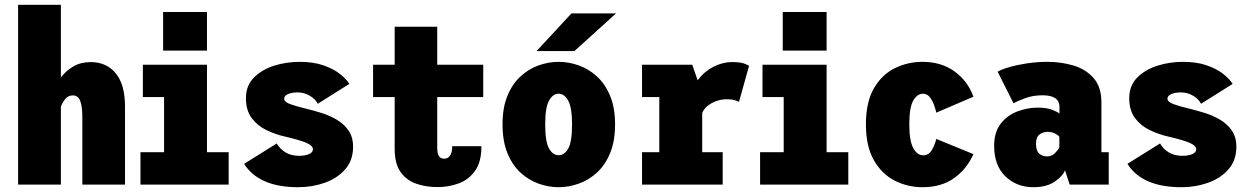

<svg xmlns="http://www.w3.org/2000/svg" viewBox="-20 -770 5225 801"><path d="M55.5 0V-750H234V-446.5Q254.5 -474.5 285.8 -492.8Q317 -511 358 -511Q424.5 -511 463 -464Q501.5 -417 501.5 -326V0H323.5V-282.5Q323.5 -325 314.8 -348.5Q306 -372 283.5 -372Q264.5 -372 252 -356.8Q239.5 -341.5 234 -324.5V0Z M660.5 -720H843.5V-559H660.5ZM566 0V-135H664.5V-365H576V-500H843.5V-135H934V0Z M1224.5 11Q1140.5 11 1084.2 -14Q1028 -39 998.5 -86.5L1134.5 -171.5Q1148.5 -147.5 1171.8 -133.8Q1195 -120 1227 -120Q1252.5 -120 1269 -127Q1285.5 -134 1285.5 -147.5Q1285.5 -162 1258.8 -173.8Q1232 -185.5 1170 -200Q1129.5 -209 1092 -227Q1054.5 -245 1030.2 -277.2Q1006 -309.5 1006 -360.5Q1006 -412.5 1039 -446Q1072 -479.5 1123.2 -495.8Q1174.5 -512 1230 -512Q1286 -512 1327.5 -498Q1369 -484 1396.5 -462.8Q1424 -441.5 1437.5 -420L1305.5 -337Q1297 -355.5 1273.5 -370Q1250 -384.5 1221.5 -384.5Q1199 -384.5 1182.2 -377.8Q1165.5 -371 1165.5 -358Q1165.5 -345 1190.2 -335.8Q1215 -326.5 1259.5 -316Q1288.5 -309 1322 -298.5Q1355.5 -288 1385.2 -270.5Q1415 -253 1434 -225.5Q1453 -198 1453 -157.5Q1453 -101 1420 -63.5Q1387 -26 1334.8 -7.5Q1282.5 11 1224.5 11Z M1626.5 -149.5V-365H1536.5V-500H1626.5V-658.5H1804V-500H1996V-365H1804V-157.5Q1804 -129.5 1811 -118.8Q1818 -108 1833 -108Q1848 -108 1857.2 -120Q1866.5 -132 1866.5 -160H1988.5Q1988.5 -95 1962.2 -57.8Q1936 -20.5 1894 -5Q1852 10.5 1805 10.5Q1757.5 10.5 1716.8 -3.5Q1676 -17.5 1651.2 -52.2Q1626.5 -87 1626.5 -149.5Z M2310.5 11Q2268.5 11 2227 -3.8Q2185.5 -18.5 2151.5 -49.8Q2117.5 -81 2097 -131Q2076.5 -181 2076.5 -251Q2076.5 -321 2097 -370.5Q2117.5 -420 2151.5 -451.2Q2185.5 -482.5 2227 -497.2Q2268.5 -512 2310.5 -512Q2352.5 -512 2394.2 -497.2Q2436 -482.5 2470.2 -451.2Q2504.5 -420 2525.2 -370.5Q2546 -321 2546 -251Q2546 -181 2525.2 -131Q2504.5 -81 2470.2 -49.8Q2436 -18.5 2394.2 -3.8Q2352.5 11 2310.5 11ZM2310.5 -122.5Q2334.5 -122.5 2350.5 -150.2Q2366.5 -178 2366.5 -251Q2366.5 -321 2350.5 -350Q2334.5 -379 2310.5 -379Q2286.5 -379 2270.5 -350.2Q2254.5 -321.5 2254.5 -251Q2254.5 -178.5 2270.5 -150.5Q2286.5 -122.5 2310.5 -122.5ZM2376.5 -557H2218.5L2364 -714H2550Z M2658.5 0V-135H2730.5V-365H2658.5V-500H2868L2890.5 -435Q2916.5 -470.5 2955.2 -490.8Q2994 -511 3033.5 -511Q3069.5 -511 3085.5 -504.5Q3101.5 -498 3105 -495.5L3063 -345Q3059.5 -347.5 3046.2 -351.8Q3033 -356 3011 -356Q2979.5 -356 2949.2 -339.8Q2919 -323.5 2909.5 -298V-135H2995V0Z M3245.5 -720H3428.5V-559H3245.5ZM3151 0V-135H3249.5V-365H3161V-500H3428.5V-135H3519V0Z M3828.5 11Q3767 11 3713 -16.2Q3659 -43.5 3625.8 -101.5Q3592.5 -159.5 3592.5 -251Q3592.5 -344 3625.8 -401.5Q3659 -459 3713 -485.5Q3767 -512 3828.5 -512Q3907 -512 3962.2 -472Q4017.5 -432 4041 -366.5L3886 -300Q3883 -315 3876.2 -333.2Q3869.5 -351.5 3858.5 -365.2Q3847.5 -379 3831 -379Q3806 -379 3789.8 -350Q3773.5 -321 3773.5 -251Q3773.5 -182.5 3790 -152.2Q3806.5 -122 3831.5 -122Q3855.5 -122 3868.5 -145.8Q3881.5 -169.5 3886 -190.5L4041 -127Q4014 -65.5 3960.8 -27.2Q3907.5 11 3828.5 11Z M4291 11Q4221.5 11 4174.5 -34.2Q4127.5 -79.5 4127.5 -161Q4127.5 -219 4154.8 -254Q4182 -289 4224 -305Q4266 -321 4309 -321Q4346 -321 4369.5 -312Q4393 -303 4400 -296V-324Q4400 -372.5 4329.5 -372.5Q4289 -372.5 4256.5 -360.2Q4224 -348 4208 -339.5L4142 -471Q4157 -480 4189 -489.5Q4221 -499 4263.2 -505.5Q4305.5 -512 4350.5 -512Q4406.5 -512 4458 -496.8Q4509.5 -481.5 4542.2 -444.5Q4575 -407.5 4575 -342V-135H4605.5V0H4442.5L4423 -60Q4415 -36.5 4381 -12.8Q4347 11 4291 11ZM4349.5 -117.5Q4368 -117.5 4382.2 -132.2Q4396.5 -147 4399.5 -156V-199Q4395.5 -205.5 4381.8 -212.8Q4368 -220 4351 -220Q4331.5 -220 4316.8 -209Q4302 -198 4302 -170Q4302 -141 4315.5 -129.2Q4329 -117.5 4349.5 -117.5Z M4909.5 11Q4825.5 11 4769.2 -14Q4713 -39 4683.5 -86.5L4819.5 -171.5Q4833.5 -147.5 4856.8 -133.8Q4880 -120 4912 -120Q4937.5 -120 4954 -127Q4970.5 -134 4970.5 -147.5Q4970.5 -162 4943.8 -173.8Q4917 -185.5 4855 -200Q4814.5 -209 4777 -227Q4739.5 -245 4715.2 -277.2Q4691 -309.5 4691 -360.5Q4691 -412.5 4724 -446Q4757 -479.5 4808.2 -495.8Q4859.5 -512 4915 -512Q4971 -512 5012.5 -498Q5054 -484 5081.5 -462.8Q5109 -441.5 5122.5 -420L4990.5 -337Q4982 -355.5 4958.5 -370Q4935 -384.5 4906.5 -384.5Q4884 -384.5 4867.2 -377.8Q4850.5 -371 4850.5 -358Q4850.5 -345 4875.2 -335.8Q4900 -326.5 4944.5 -316Q4973.5 -309 5007 -298.5Q5040.5 -288 5070.2 -270.5Q5100 -253 5119 -225.5Q5138 -198 5138 -157.5Q5138 -101 5105 -63.5Q5072 -26 5019.8 -7.5Q4967.5 11 4909.5 11Z"/></svg>

Font: Trispace SemiCondensed ExtraBold
Style: Regular
Weight: 800
Width: 4
Designer: Tyler Finck
Foundry: Etcetera Type Company
Version: Version 1.210; ttfautohint (v1.8.3)